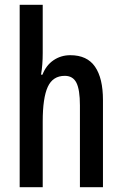

<svg xmlns="http://www.w3.org/2000/svg" viewBox="-20 -780 509 800"><path d="M158 -559Q158 -509 151 -469H157Q172 -508 203 -529Q234 -550 273 -550Q343 -550 376 -502Q409 -454 409 -363V0H313V-341Q313 -406 298.5 -435Q284 -464 250 -464Q200 -464 179 -418Q158 -372 158 -274V0H62V-760H158Z"/></svg>

Font: Noto Sans Khmer UI ExtraCondensed Medium
Style: Regular
Weight: 500
Width: 2
Designer: Danh Hong and the Monotype Design Team
Foundry: Monotype Imaging Inc.
Version: Version 2.002; ttfautohint (v1.8.4.7-5d5b)